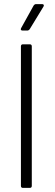

<svg xmlns="http://www.w3.org/2000/svg" viewBox="-20 -916 270 936"><path d="M92 -700H125Q135 -700 135 -690V-10Q135 0 125 0H92Q82 0 82 -10V-690Q82 -700 92 -700ZM156 -896H185Q191 -896 193 -892.5Q195 -889 192 -884L125 -774Q120 -767 113 -767H90Q84 -767 82 -770.5Q80 -774 83 -779L144 -889Q149 -896 156 -896Z"/></svg>

Font: Barlow Light
Style: Regular
Weight: 300
Designer: Jeremy Tribby
Foundry: Tribby Type
Version: Version 1.422